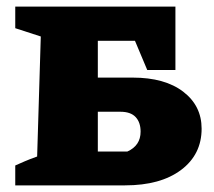

<svg xmlns="http://www.w3.org/2000/svg" viewBox="-20 -559 646 579"><path d="M26 0V-60Q42 -67 54.5 -72.5Q67 -78 92 -87L103 -449L26 -474V-539H509V-348H424L387 -436H275V-325H380Q477 -325 532.5 -282.5Q588 -240 588 -171Q588 -93 526 -46.5Q464 0 357 0ZM275 -102H364Q404 -120 404 -162Q404 -190 389 -206Q374 -222 343 -222H275Z"/></svg>

Font: Piazzolla SC ExtraBold
Style: Regular
Weight: 800
Designer: Juan Pablo del Peral
Foundry: Huerta Tipografica
Version: Version 1.330